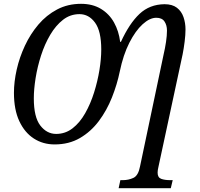

<svg xmlns="http://www.w3.org/2000/svg" viewBox="-20 -745 1045 1005"><path d="M601 240 610 198H622Q653 198 678.5 186Q704 174 713 126L836 -458Q844 -492 849 -525.5Q854 -559 854 -585Q854 -613 841 -632.5Q828 -652 798 -652Q764 -652 726.5 -618Q689 -584 657 -521Q625 -458 607 -371Q593 -303 566 -235Q539 -167 497.5 -111.5Q456 -56 398.5 -22.5Q341 11 266 11Q205 11 157 -20Q109 -51 81 -111Q53 -171 53 -259Q53 -317 67.5 -381Q82 -445 110.5 -506Q139 -567 181 -616.5Q223 -666 279 -695.5Q335 -725 404 -725Q465 -725 508.5 -698.5Q552 -672 577 -627Q602 -582 609 -526H613Q657 -622 710 -672Q763 -722 841 -723Q882 -723 906 -704.5Q930 -686 940.5 -655.5Q951 -625 951 -591Q951 -563 946.5 -527Q942 -491 936 -461L809 130Q805 146 805 159Q805 184 823.5 191Q842 198 872 198H884L874 240ZM274 -44Q322 -44 360 -73.5Q398 -103 426 -152.5Q454 -202 472.5 -261Q491 -320 500.5 -378.5Q510 -437 510 -486Q510 -582 477.5 -626.5Q445 -671 396 -671Q348 -671 310 -641.5Q272 -612 243 -563Q214 -514 195 -455Q176 -396 166.5 -337Q157 -278 157 -230Q157 -132 191 -88Q225 -44 274 -44Z"/></svg>

Font: Noto Serif SemiCondensed
Style: Italic
Weight: 400
Width: 4
Italic angle: -12°
Designer: Monotype Design Team
Foundry: Monotype Imaging Inc.
Version: Version 2.013